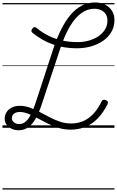

<svg xmlns="http://www.w3.org/2000/svg" viewBox="-20 -1035 947 1555"><path d="M551 15Q500 15 454 0.5Q408 -14 365.5 -35Q323 -56 284.5 -77.5Q246 -99 209.5 -113.5Q173 -128 140 -128Q111 -128 93.5 -114.5Q76 -101 76 -78Q76 -58 93 -44Q110 -30 136 -30Q165 -30 188.5 -50.5Q212 -71 231 -109Q250 -147 268 -201L411 -638Q440 -726 475 -796Q510 -866 551.5 -915Q593 -964 642.5 -989.5Q692 -1015 750 -1015Q796 -1015 831.5 -997Q867 -979 887 -947Q907 -915 907 -873Q907 -820 883 -778Q859 -736 817 -706Q775 -676 720 -660Q665 -644 604 -644Q531 -644 467.5 -658.5Q404 -673 349.5 -700.5Q295 -728 246 -767Q235 -775 234 -783Q233 -791 242 -803Q251 -815 259.5 -815.5Q268 -816 277 -808Q322 -771 372 -746Q422 -721 480.5 -707.5Q539 -694 609 -694Q655 -694 698.5 -706Q742 -718 776 -740.5Q810 -763 830 -795.5Q850 -828 850 -869Q850 -899 836.5 -920Q823 -941 799.5 -952.5Q776 -964 744 -964Q698 -964 658 -941Q618 -918 583 -874.5Q548 -831 518 -768Q488 -705 462 -624L318 -190Q295 -119 268 -72.5Q241 -26 207 -3Q173 20 130 20Q99 20 73.5 7.5Q48 -5 33 -26Q18 -47 18 -73Q18 -103 33 -126.5Q48 -150 75.5 -164Q103 -178 140 -178Q181 -178 221 -163.5Q261 -149 301 -128Q341 -107 382 -85.5Q423 -64 466 -49.5Q509 -35 555 -35Q610 -35 655 -54.5Q700 -74 737 -114Q774 -154 803 -214Q808 -224 816 -226.5Q824 -229 837 -224Q851 -218 853.5 -210Q856 -202 851 -191Q816 -122 771.5 -76Q727 -30 672 -7.5Q617 15 551 15ZM0 490H907V500H0ZM0 -20H907V0H0ZM0 -505H907V-500H0ZM0 -1010H907V-1000H0Z"/></svg>

Font: Playwrite BE VLG Guides
Style: Regular
Weight: 400
Designer: Veronika Burian, José Scaglione
Foundry: TypeTogether
Version: Version 1.003